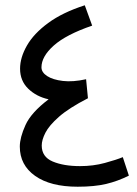

<svg xmlns="http://www.w3.org/2000/svg" viewBox="-20 -702 518 727"><path d="M445 -107 468 -37Q426 -16 382 -5.5Q338 5 274 5Q171 5 113 -36Q55 -77 55 -147Q55 -181 76.5 -228.5Q98 -276 164 -326Q118 -336 87 -366Q56 -396 56 -442Q56 -484 82 -529.5Q108 -575 162.5 -615Q217 -655 301 -682L329 -605Q230 -571 183.5 -529.5Q137 -488 137 -447Q137 -428 158.5 -414Q180 -400 218 -395.5Q256 -391 306 -402L313 -330Q241 -293 203.5 -260Q166 -227 152 -199.5Q138 -172 138 -151Q138 -108 179.5 -90.5Q221 -73 283 -73Q333 -73 377 -85Q421 -97 445 -107Z"/></svg>

Font: Noto IKEA Arabic
Style: Regular
Weight: 400
Designer: Monotype Design Team
Foundry: Monotype Imaging Inc.
Version: Version 1.200